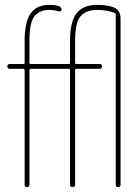

<svg xmlns="http://www.w3.org/2000/svg" viewBox="-20 -760 540 780"><path d="M19.5 -480.5Q9.8 -480.5 9.8 -490.2Q9.8 -500 19.5 -500H75.2Q80.1 -500 80.1 -504.9V-594.7Q80.1 -670.9 104.5 -705.6Q128.9 -740.2 179.7 -740.2Q203.1 -740.2 218.8 -735.4Q229.5 -731.4 230.5 -720.7Q230.5 -716.8 226.6 -714.8Q222.7 -712.9 218.8 -713.9Q200.2 -719.7 179.7 -719.7Q141.6 -719.7 120.6 -694.8Q99.6 -669.9 99.6 -594.7V-504.9Q99.6 -500 105.5 -500H259.8Q264.6 -500 264.6 -504.9V-594.7Q264.6 -671.9 291 -706.1Q317.4 -740.2 375 -740.2Q409.2 -740.2 435.5 -732.4Q469.7 -722.7 469.7 -684.6V-9.8Q469.7 0 460 0Q450.2 0 450.2 -9.8V-701.2Q450.2 -706.1 445.3 -708Q413.1 -719.7 375 -719.7Q329.1 -719.7 307.1 -693.8Q285.2 -668 285.2 -594.7V-504.9Q285.2 -500 290 -500H384.8Q394.5 -500 394.5 -490.2Q394.5 -480.5 384.8 -480.5H290Q285.2 -480.5 285.2 -474.6V-9.8Q285.2 0 274.9 0Q264.6 0 264.6 -9.8V-474.6Q264.6 -479.5 259.8 -480.5H105.5Q100.6 -480.5 99.6 -474.6V-9.8Q99.6 0 89.8 0Q80.1 0 80.1 -9.8V-474.6Q80.1 -479.5 75.2 -480.5Z"/></svg>

Font: Rounded-X Mgen+ 1m thin
Style: Regular
Weight: 100
Designer: [Source Han Sans]
Ryoko NISHIZUKA  (kana & ideographs); Paul D. Hunt (Latin, Greek & Cyrillic); Wenlong ZHANG  (bopomofo
Version: Version 1.059.20150602